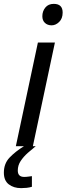

<svg xmlns="http://www.w3.org/2000/svg" viewBox="-54 -756 344 993"><path d="M213 -625Q192 -625 178.5 -637.5Q165 -650 165 -672Q165 -698 180.5 -717Q196 -736 224 -736Q270 -736 270 -691Q270 -660 252 -642.5Q234 -625 213 -625ZM28 0 142 -536H230L116 0ZM55 217Q17 217 -8.5 197.5Q-34 178 -34 137Q-34 90 -4.5 59Q25 28 70 0H131Q112 15 90 34.5Q68 54 53 76.5Q38 99 38 126Q38 159 71 159Q82 159 92 157.5Q102 156 111 155V210Q98 214 83.5 215.5Q69 217 55 217Z"/></svg>

Font: Noto Sans
Style: Italic
Weight: 400
Italic angle: -12°
Designer: Monotype Design Team
Foundry: Monotype Imaging Inc.
Version: Version 2.013; ttfautohint (v1.8.4.7-5d5b)